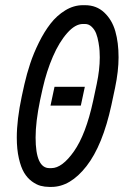

<svg xmlns="http://www.w3.org/2000/svg" viewBox="-20 -716 490 748"><path d="M310.5 -377.9 294.9 -304.7H176.8L192.4 -377.9ZM368.7 -492.7Q368.7 -504.9 367.9 -517.6Q367.2 -530.3 363.8 -550.3Q360.4 -570.3 354.7 -585.2Q349.1 -600.1 337.6 -611.3Q326.2 -622.6 311 -622.6H303.2Q272.9 -622.6 241.7 -587.2Q210.4 -551.8 186 -495.4Q161.6 -439 146.5 -372.6L136.2 -325.7Q118.7 -241.2 118.7 -180.2Q118.7 -61 172.4 -61H180.2Q222.2 -61 268.3 -126.7Q314.5 -192.4 342.8 -322.8L356.9 -389.2Q368.7 -444.8 368.7 -492.7ZM441.9 -492.7Q441.9 -439 428.2 -373.5L414.1 -307.1Q379.9 -149.4 316.9 -68.6Q253.9 12.2 180.2 12.2H172.4Q154.3 12.2 137.9 7.8Q121.6 3.4 104 -9.5Q86.4 -22.5 74 -43.2Q61.5 -64 53.5 -99.1Q45.4 -134.3 45.4 -180.2Q45.4 -249.5 64.9 -341.3L75.2 -388.2Q84.5 -428.7 97.7 -468.5Q110.8 -508.3 131.6 -550.3Q152.3 -592.3 176.8 -623.8Q201.2 -655.3 234.1 -675.5Q267.1 -695.8 303.2 -695.8H311Q356 -695.8 386.2 -667.2Q416.5 -638.7 429.2 -594.5Q441.9 -550.3 441.9 -492.7Z"/></svg>

Font: Anka/Coder Narrow
Style: Italic
Weight: 400
Width: 3
Italic angle: -12°
Monospace: yes
Version: Version 001.100